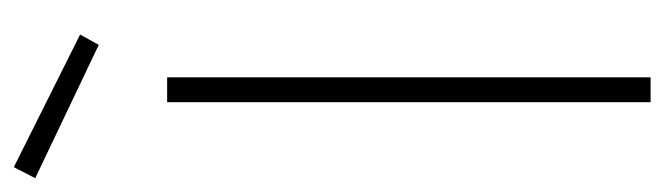

<svg xmlns="http://www.w3.org/2000/svg" viewBox="-380 -600 962 278"><g transform="rotate(-90 101.0 -461.0)"><path d="M92 0V-700H128V0ZM175 -799 -18 -891 -2 -922 190 -826Z"/></g></svg>

Font: TitilliumWeb ExtraLight
Style: Regular
Weight: 400
Designer: Mohamed Gaber, Accademia di Belle Arti di Urbino and others
Foundry: Kief Type Foundry, Accademia di Belle Arti di Urbino and others
Version: Version 3.000; ttfautohint (v1.8.2)